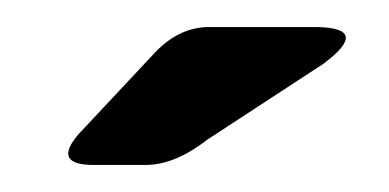

<svg xmlns="http://www.w3.org/2000/svg" viewBox="-20 -673 288 142"><path d="M38.3 -574 93.3 -632.7Q111.7 -653 134.7 -653H214.3Q254.7 -652.3 219 -625.7L133.3 -569.7Q109.7 -551.3 88.3 -551H49.3Q18.3 -551 38.3 -574Z"/></svg>

Font: Vivano Light
Style: Regular
Weight: 300
Designer: Joe Prince, Josias Burgherr
Version: Version 2.064;September 19, 2022;FontCreator 14.0.0.2877 64-